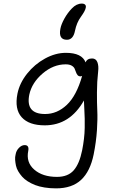

<svg xmlns="http://www.w3.org/2000/svg" viewBox="-20 -811 639 1068"><path d="M352.1 -589.8Q304.2 -589.8 315.9 -650.9Q320.3 -675.3 338.1 -707.5Q356 -739.7 379.9 -764.2Q405.3 -791 435.1 -791Q447.8 -791 453.6 -784.9Q459.5 -778.8 457 -768.1Q454.6 -751.5 430.2 -717.8Q406.2 -685.1 397 -639.2Q387.2 -589.8 352.1 -589.8ZM292 236.8Q257.8 236.8 227.8 231.9Q197.8 227.1 175.3 218.3Q152.8 209.5 134 197.5Q115.2 185.5 103 171.6Q90.8 157.7 81.5 142.1Q72.3 126.5 68.8 110.4Q65.4 94.2 64.2 78.4Q63 62.5 66.9 47.9Q70.3 26.9 85.4 11.5Q100.6 -3.9 117.2 -3.9Q143.1 -3.9 137.2 27.8Q124 91.8 170.4 132.3Q216.8 172.9 296.9 172.9Q357.9 172.9 389.9 136.5Q421.9 100.1 437 24.9Q443.4 -7.8 447 -38.3Q450.7 -68.8 451.2 -99.9Q451.7 -130.9 451.2 -150.6Q450.7 -170.4 449 -204.6Q447.3 -238.8 446.8 -252Q368.7 -113.8 229 -113.8Q141.1 -113.8 100.6 -158.9Q60.1 -204.1 77.1 -290Q88.9 -348.6 130.6 -401.1Q172.4 -453.6 230.5 -485.4Q288.6 -517.1 346.2 -517.1Q436 -517.1 456.1 -463.9Q464.4 -485.8 492.2 -485.8Q513.7 -485.8 521.7 -465.1Q529.8 -444.3 525.9 -413.1Q519.5 -356.9 519.3 -297.1Q519 -237.3 521.2 -194.8Q523.4 -152.3 519.3 -87.4Q515.1 -22.5 501 47.9Q481.9 142.1 431.2 189.5Q380.4 236.8 292 236.8ZM143.1 -285.2Q121.1 -176.8 231 -176.8Q297.9 -176.8 351.8 -227.8Q405.8 -278.8 437 -389.2Q432.6 -386.2 428.2 -386.2Q417.5 -386.2 411.6 -393.1Q405.8 -399.9 402.6 -409.9Q399.4 -419.9 394.8 -429.7Q390.1 -439.5 377.9 -446.3Q365.7 -453.1 345.2 -453.1Q276.9 -453.1 217.3 -402.3Q157.7 -351.6 143.1 -285.2Z"/></svg>

Font: Shantell Sans Bouncy
Style: Italic
Weight: 300
Italic angle: -11.31°
Designer: Stephen Nixon, Anya Danilova, Shantell Martin
Foundry: Arrow Type
Version: Version 1.006;[9816181b4]